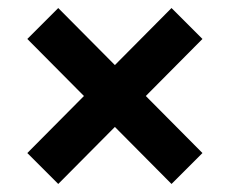

<svg xmlns="http://www.w3.org/2000/svg" viewBox="-20 -568 572 478"><path d="M125 -110 266 -252 407 -110 484 -187 343 -329 484 -471 407 -548 266 -406 125 -548 48 -471 189 -329 48 -187Z"/></svg>

Font: Source Sans Pro
Style: Bold
Weight: 700
Designer: Paul D. Hunt
Foundry: Adobe Systems Incorporated
Version: Version 3.006;hotconv 1.0.111;makeotfexe 2.5.65597